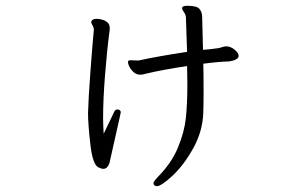

<svg xmlns="http://www.w3.org/2000/svg" viewBox="-20 -569 1040 663"><path d="M772 -357Q735 -356 682 -349Q683 -319 683 -255Q683 -206 682 -181Q680 -116 647.5 -57.5Q615 1 576 37.5Q537 74 521 74Q518 74 513 71Q510 68 510 64Q510 58 524 43Q572 -5 594.5 -59.5Q617 -114 622 -163Q627 -212 627 -279L626 -341Q540 -328 486 -315Q472 -311 465 -311Q447 -311 434.5 -327Q422 -343 422 -355Q422 -359 425 -360Q428 -361 433 -361L458 -360Q527 -375 626 -390L622 -508Q622 -517 615.5 -526.5Q609 -536 609 -540V-543Q611 -549 627 -549Q659 -549 668 -539Q677 -529 678 -514L681 -397Q699 -399 705 -399L736 -403Q741 -404 748 -406.5Q755 -409 761 -409Q776 -409 789.5 -398Q803 -387 804 -377V-376Q804 -369 795 -364Q786 -359 772 -357ZM384 -191Q397 -191 397 -181Q397 -180 393 -162Q390 -150 358 -6Q351 14 337 14Q330 14 320 9Q300 0 292 -70.5Q284 -141 284 -178Q285 -225 292.5 -325.5Q300 -426 304 -465V-467Q304 -474 299.5 -481.5Q295 -489 295 -492Q295 -495 296 -496Q299 -504 315 -504Q323 -504 333 -501Q342 -499 350.5 -492Q359 -485 359 -472Q359 -465 358 -460Q349 -391 342.5 -307.5Q336 -224 336 -161Q336 -139 338 -107L372 -178Q377 -191 384 -191Z"/></svg>

Font: Fusion Kai T
Style: Regular
Weight: 400
Designer: Fontworks Inc.
Version: Version 24.134;May 13, 2024